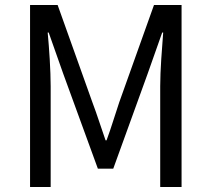

<svg xmlns="http://www.w3.org/2000/svg" viewBox="-20 -753 852 773"><path d="M101 0H184V-406C184 -469 178 -558 172 -622H176L235 -455L374 -74H436L574 -455L633 -622H637C632 -558 625 -469 625 -406V0H711V-733H600L460 -341C443 -291 428 -239 409 -188H405C387 -239 371 -291 352 -341L212 -733H101Z"/></svg>

Font: Noto Sans KR
Style: Regular
Weight: 400
Designer: Ryoko NISHIZUKA 西塚涼子 (kana, bopomofo & ideographs); Paul D. Hunt (Latin, Greek & Cyrillic); Sandoll Communications 산돌커뮤니
Foundry: Adobe
Version: Version 2.004;hotconv 1.0.118;makeotfexe 2.5.65603